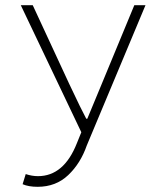

<svg xmlns="http://www.w3.org/2000/svg" viewBox="-20 -500 639 739"><path d="M125 219Q90 219 67 209L79 170Q103 178 126 178Q226 178 276 51L293 9L60 -480H106L246 -178Q295 -74 312 -43H316Q316 -44 372 -178L497 -480H540L314 60Q290 129 242.5 174Q195 219 125 219Z"/></svg>

Font: Source Code Pro Light
Style: Regular
Weight: 300
Monospace: yes
Designer: Paul D. Hunt, Teo Tuominen
Foundry: Adobe Systems Incorporated
Version: Version 2.030;PS 1.0;hotconv 16.6.51;makeotf.lib2.5.65220